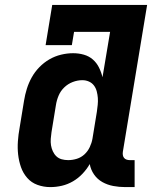

<svg xmlns="http://www.w3.org/2000/svg" viewBox="-20 -755 640 783"><path d="M185 8Q158 8 133 -1Q108 -10 91 -29.5Q74 -49 65.5 -73.5Q57 -98 54 -124.5Q51 -151 53 -179Q55 -207 60 -234L78 -344Q82 -369 89.5 -393Q97 -417 109.5 -439.5Q122 -462 140.5 -481Q159 -500 181.5 -513Q204 -526 229 -532Q254 -538 278 -538Q301 -538 322 -532Q343 -526 358.5 -512.5Q374 -499 383.5 -480Q393 -461 398 -440Q398 -440 398 -440Q398 -440 398 -440L429 -625H282L273 -571H166L193 -735H580L481 -136Q480 -129 481 -122.5Q482 -116 486 -111Q490 -106 496.5 -104Q503 -102 509 -102H529V8H491Q466 8 442 3.5Q418 -1 397.5 -12.5Q377 -24 363.5 -43.5Q350 -63 346 -86Q334 -65 316.5 -46.5Q299 -28 277.5 -15.5Q256 -3 232.5 2.5Q209 8 185 8ZM258 -102Q276 -102 293.5 -107.5Q311 -113 324.5 -125.5Q338 -138 346 -155Q354 -172 357 -189L375 -299Q377 -313 378.5 -327.5Q380 -342 379 -355.5Q378 -369 374.5 -382.5Q371 -396 363 -406.5Q355 -417 342.5 -422.5Q330 -428 316 -428Q296 -428 276.5 -420.5Q257 -413 242 -398.5Q227 -384 219 -365Q211 -346 208 -326L190 -216Q188 -203 187 -189Q186 -175 188 -162.5Q190 -150 195.5 -138Q201 -126 210 -117.5Q219 -109 231.5 -105.5Q244 -102 258 -102Z"/></svg>

Font: Iosevka Curly Slab XBdEx
Style: Italic
Weight: 800
Width: 7
Italic angle: -9°
Monospace: yes
Designer: Belleve Invis
Foundry: Belleve Invis
Version: Version 11.1.0; ttfautohint (v1.8.3)